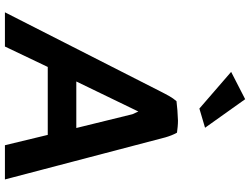

<svg xmlns="http://www.w3.org/2000/svg" viewBox="-138 -878 1016 780"><g transform="rotate(90 370.0 -488.0)"><path d="M709 0 538 -652C533 -669 527 -685 519 -699C504 -701 487 -703 470 -703C441 -702 415 -700 391 -697C375 -679 364 -656 353 -635L30 0H169L252 -174H528L570 0ZM311 -290 433 -542 444 -518 500 -290ZM499 -813 383 -976 272 -919 421 -790Z"/></g></svg>

Font: Bluebird
Style: Obl
Weight: 400
Designer: Jasper
Foundry: Cannot Into Space Fonts
Version: Version 0.98